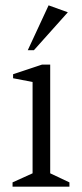

<svg xmlns="http://www.w3.org/2000/svg" viewBox="-20 -699 306 719"><path d="M27 0V-16L102 -50V-392L29 -406V-421L137 -457H168V-50L240 -16V0ZM84 -511 162 -679 234 -653 107 -511Z"/></svg>

Font: Ancizar Serif Light
Style: Regular
Weight: 300
Designer: Cesar Puertas, Viviana Monsalve, Julian Moncada, Julian Prieto, Jose Castro, Felipe Aragon, Mariel Hernandez, Sara Alarc
Version: Version 8.100